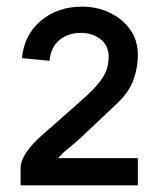

<svg xmlns="http://www.w3.org/2000/svg" viewBox="-20 -558 477 578"><path d="M395 0V-82H155Q170 -99 189 -114Q208 -129 226 -146Q270 -187 297.5 -213.5Q325 -240 339 -253Q371 -285 383 -321Q395 -357 395 -392Q395 -437 371.5 -469.5Q348 -502 310 -520Q272 -538 227 -538Q154 -538 103.5 -496Q53 -454 46 -383L129 -375Q133 -416 159 -437.5Q185 -459 223 -459Q258 -459 282.5 -440Q307 -421 307 -388Q307 -353 290.5 -326.5Q274 -300 239 -268Q196 -230 164.5 -202Q133 -174 111 -155Q42 -95 42 -52V0Z"/></svg>

Font: Lisu Bosa Medium
Style: Regular
Weight: 500
Designer: David Morse, Annie Olsen, Victor Gaultney, Frank Grießhammer (Latin)
Foundry: SIL International
Version: Version 2.000